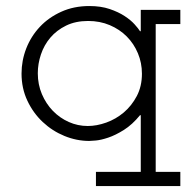

<svg xmlns="http://www.w3.org/2000/svg" viewBox="-20 -463 640 640"><path d="M499 -382.8V109.9H581.1V157.2H299.8V109.9H449.2V-79.1H446.8Q420.9 -47.4 392.8 -29.8Q364.7 -12.2 340.6 -4.2Q316.4 3.9 299.1 5.4Q281.7 6.8 277.3 6.8Q235.4 6.8 194.8 -9.8Q154.3 -26.4 122.6 -56.2Q90.8 -85.9 71.3 -127.2Q51.8 -168.5 51.8 -217.8Q51.8 -261.2 67.6 -301.8Q83.5 -342.3 112.8 -373.5Q142.1 -404.8 184.1 -423.8Q226.1 -442.9 277.8 -442.9Q316.4 -442.9 345.7 -432.9Q375 -422.9 395.5 -409.4Q416 -396 428.7 -381.8Q441.4 -367.7 446.8 -358.9H449.2V-430.2H581.1V-382.8ZM453.1 -217.3Q453.1 -253.4 439.7 -285.4Q426.3 -317.4 402.6 -341.3Q378.9 -365.2 345.9 -379.2Q313 -393.1 273.9 -393.1Q231.9 -393.1 200.4 -377.7Q168.9 -362.3 147.9 -337.6Q127 -313 116.5 -281.7Q106 -250.5 106 -218.8Q106 -181.6 119.6 -149.4Q133.3 -117.2 156.2 -93.5Q179.2 -69.8 209.2 -56.4Q239.3 -43 272.5 -43Q302.2 -43 334.2 -54.4Q366.2 -65.9 392.6 -88.1Q418.9 -110.4 436 -142.8Q453.1 -175.3 453.1 -217.3Z"/></svg>

Font: Ethiopic Sadiss
Style: Regular
Weight: 400
Designer: abass alamnehe
Foundry: Senamirmir Project
Version: Version 5.100